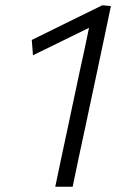

<svg xmlns="http://www.w3.org/2000/svg" viewBox="-20 -708 461 728"><path d="M189.5 0Q201.5 -55.5 212 -107Q222.5 -158.5 236 -219.5L282.5 -438.5Q291.5 -480.5 300.5 -521Q309 -561.5 317.5 -602.5L211.5 -550.5Q158.5 -524.5 105 -498.5L100.5 -556.5L234.5 -622.5Q301 -655 368 -688L400.5 -685Q389 -630 376.5 -570.5Q363.5 -510.5 350.5 -447.5L302 -219.5Q288.5 -158.5 277.8 -107Q267 -55.5 255.5 0Z"/></svg>

Font: Heraclito Light
Style: Italic
Weight: 300
Italic angle: -12°
Designer: Kostas Bartsokas (font) & Cristiano Sobral (main changes)
Foundry: Kostas Bartsokas (font) & Cristiano Sobral (main changes)
Version: Version 1.00;July 8, 2020;FontCreator 13.0.0.2655 64-bit